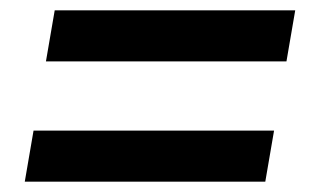

<svg xmlns="http://www.w3.org/2000/svg" viewBox="-20 -482 639 372"><path d="M69 -363H535L552 -462H86ZM28 -130H494L511 -229H45Z"/></svg>

Font: Uncut Sans Semibold
Style: Italic
Weight: 600
Italic angle: -10°
Designer: Kasper Nordkvist
Foundry: Uncut Type
Version: Version 1.111;FEAKit 1.0